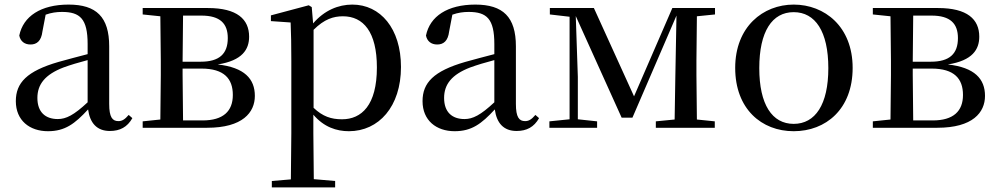

<svg xmlns="http://www.w3.org/2000/svg" viewBox="-20 -557 4349 837"><path d="M459 14C503 14 535 -3 557 -42L541 -56C524 -36 512 -29 496 -29C470 -29 456 -46 456 -104V-355C456 -483 400 -537 279 -537C158 -537 81 -486 64 -402C69 -377 87 -363 113 -363C140 -363 160 -378 165 -420L179 -493C204 -502 227 -505 250 -505C329 -505 362 -475 362 -365V-321C320 -310 274 -298 235 -287C97 -247 49 -196 49 -116C49 -32 109 15 189 15C263 15 306 -17 364 -80C372 -21 402 14 459 14ZM362 -111C302 -55 268 -38 232 -38C178 -38 143 -68 143 -130C143 -189 176 -232 257 -263C287 -274 324 -285 362 -295Z M678 0H883C1038 0 1091 -67 1091 -139C1091 -213 1046 -263 929 -276C1037 -293 1066 -342 1066 -397C1066 -473 1014 -522 886 -522H602V-494L679 -486L681 -292V-230L679 -36L602 -28V0ZM778 -489H858C940 -489 973 -454 973 -391C973 -322 936 -288 855 -288H776ZM776 -258H858C957 -258 995 -214 995 -143C995 -72 953 -32 863 -32H778L776 -230Z M1501 15C1631 15 1728 -92 1728 -265C1728 -433 1638 -537 1516 -537C1455 -537 1394 -512 1345 -455L1339 -526L1326 -534L1161 -490V-465L1247 -459C1249 -410 1250 -361 1250 -293V23L1248 225L1165 232V260H1441V232L1348 224L1346 23V-57C1392 -3 1447 15 1501 15ZM1347 -427C1394 -474 1434 -486 1475 -486C1564 -486 1623 -418 1623 -263C1623 -98 1556 -37 1471 -37C1424 -37 1387 -49 1347 -87Z M2232 14C2276 14 2308 -3 2330 -42L2314 -56C2297 -36 2285 -29 2269 -29C2243 -29 2229 -46 2229 -104V-355C2229 -483 2173 -537 2052 -537C1931 -537 1854 -486 1837 -402C1842 -377 1860 -363 1886 -363C1913 -363 1933 -378 1938 -420L1952 -493C1977 -502 2000 -505 2023 -505C2102 -505 2135 -475 2135 -365V-321C2093 -310 2047 -298 2008 -287C1870 -247 1822 -196 1822 -116C1822 -32 1882 15 1962 15C2036 15 2079 -17 2137 -80C2145 -21 2175 14 2232 14ZM2135 -111C2075 -55 2041 -38 2005 -38C1951 -38 1916 -68 1916 -130C1916 -189 1949 -232 2030 -263C2060 -274 2097 -285 2135 -295Z M2463 0H2583V-28L2499 -37V-222L2490 -487L2690 -44H2737L2929 -489L2924 -220L2921 -36L2839 -28V0H3096V-28L3018 -36L3016 -230V-292L3018 -486L3097 -494V-522H2911L2744 -137L2569 -522H2377V-494L2463 -484V-37L2375 -28V0Z M3440 15C3580 15 3697 -81 3697 -261C3697 -441 3575 -537 3440 -537C3306 -537 3185 -440 3185 -261C3185 -82 3300 15 3440 15ZM3440 -17C3346 -17 3290 -101 3290 -260C3290 -420 3346 -504 3440 -504C3534 -504 3591 -420 3591 -260C3591 -101 3534 -17 3440 -17Z M3861 0H4066C4221 0 4274 -67 4274 -139C4274 -213 4229 -263 4112 -276C4220 -293 4249 -342 4249 -397C4249 -473 4197 -522 4069 -522H3785V-494L3862 -486L3864 -292V-230L3862 -36L3785 -28V0ZM3961 -489H4041C4123 -489 4156 -454 4156 -391C4156 -322 4119 -288 4038 -288H3959ZM3959 -258H4041C4140 -258 4178 -214 4178 -143C4178 -72 4136 -32 4046 -32H3961L3959 -230Z"/></svg>

Font: Noto Serif CJK SC Medium
Style: Regular
Weight: 500
Designer: Ryoko NISHIZUKA 西塚涼子 (kana & ideographs); Frank Grießhammer (Latin, Greek & Cyrillic); Wenlong ZHANG 张文龙 (bopomofo); San
Foundry: Adobe
Version: Version 2.001;hotconv 1.1.0;makeotfexe 2.6.0